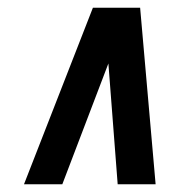

<svg xmlns="http://www.w3.org/2000/svg" viewBox="-20 -723 473 496"><path d="M42 -247 220 -703H342L382 -247H284L260 -559L141 -247Z"/></svg>

Font: Georama SemiCondensed
Style: Bold Italic
Weight: 700
Width: 4
Italic angle: -9°
Designer: Jean-Baptiste Levee
Foundry: Production Type
Version: Version 1.000